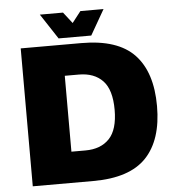

<svg xmlns="http://www.w3.org/2000/svg" viewBox="-56 -873 842 925"><g transform="rotate(-5 365.0 -410.5)"><path d="M65 0V-667H358Q534 -667 614.5 -582Q695 -497 695 -333Q695 -170 614.5 -85Q534 0 358 0ZM265 -150H333Q407 -150 448.5 -193.5Q490 -237 490 -333Q490 -430 448.5 -473.5Q407 -517 333 -517H265ZM251 -699 171 -821H283L325 -767L367 -821H479L409 -699Z"/></g></svg>

Font: Maven Pro Black
Style: Regular
Weight: 900
Designer: Joe Prince
Foundry: Joe Prince
Version: Version 2.103